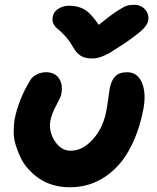

<svg xmlns="http://www.w3.org/2000/svg" viewBox="-20 -795 659 805"><path d="M542 -774.9Q569.8 -774.9 587.2 -756.6Q604.5 -738.3 602.1 -711.9Q599.6 -693.8 580.8 -674.1Q562 -654.3 496.1 -608.9Q453.6 -581.5 439.2 -573Q424.8 -564.5 405.3 -557.1Q385.7 -549.8 366.2 -549.8Q336.4 -549.8 317.9 -561.5Q299.3 -573.2 285.2 -599.1Q271 -624.5 252.7 -644.3Q234.4 -664.1 222.7 -673.1Q210.9 -682.1 204.3 -695.1Q197.8 -708 201.2 -725.1Q204.6 -745.6 224.6 -758.3Q244.6 -771 271 -771Q309.1 -771 336.2 -753.9Q363.3 -736.8 394 -690.9Q441.9 -730 471.4 -749Q501 -768.1 512.9 -771.5Q524.9 -774.9 542 -774.9ZM272 -9.8Q235.4 -9.8 202.9 -19.3Q170.4 -28.8 145.8 -45.4Q121.1 -62 100.3 -84.5Q79.6 -106.9 67.1 -132.6Q54.7 -158.2 46.1 -186Q37.6 -213.9 37.4 -241.2Q37.1 -268.6 41 -293.9Q58.6 -379.9 106 -457Q114.3 -472.7 133.3 -482.4Q152.3 -492.2 173.8 -492.2Q209 -492.2 227.1 -466.6Q245.1 -440.9 236.8 -398.9Q234.4 -387.7 215.8 -353Q197.3 -318.4 191.9 -292Q182.6 -246.1 209 -204.6Q235.4 -163.1 275.9 -163.1Q326.2 -163.1 368.7 -210Q411.1 -256.8 424.8 -325.2Q429.7 -349.6 433.8 -380.6Q438 -411.6 439.9 -423.8Q446.8 -458.5 463.4 -475.3Q480 -492.2 513.2 -492.2Q556.6 -492.2 575.4 -447.5Q594.2 -402.8 580.1 -332Q566.4 -263.7 542.7 -209.2Q519 -154.8 489.7 -117.9Q460.4 -81.1 424.3 -56.4Q388.2 -31.7 350.6 -20.8Q313 -9.8 272 -9.8Z"/></svg>

Font: Shantell Sans Irregular
Style: Bold Italic
Weight: 700
Italic angle: -11.31°
Designer: Stephen Nixon, Anya Danilova, Shantell Martin
Foundry: Arrow Type
Version: Version 1.006;[9816181b4]